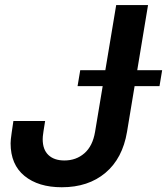

<svg xmlns="http://www.w3.org/2000/svg" viewBox="-20 -748 676 777"><path d="M230 9.8Q135.3 9.8 79.1 -36.1Q22.9 -82 22.9 -168Q22.9 -175.8 23.9 -185.1Q24.9 -194.3 27.3 -211.4Q29.8 -228.5 34.2 -258.3H162.6Q158.2 -231 156 -216.8Q153.8 -202.6 153.3 -196Q152.8 -189.5 152.8 -184.6Q152.8 -142.6 176 -120.6Q199.2 -98.6 240.7 -98.6Q288.1 -98.6 321.5 -127.7Q355 -156.7 364.7 -214.4L450.2 -727.5H579.1L494.1 -214.8Q476.1 -106.9 406.7 -48.6Q337.4 9.8 230 9.8ZM293.9 -399.4 304.7 -463.9H636.2L625.5 -399.4Z"/></svg>

Font: Inter 20pt SemiBold
Style: Italic
Weight: 600
Italic angle: -9.3988°
Version: Version 4.001;git-66647c0bb